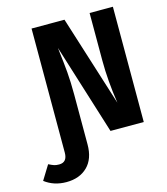

<svg xmlns="http://www.w3.org/2000/svg" viewBox="-240 -794 969 1115"><g transform="rotate(-15 245.0 -236.0)"><path d="M544 -693V0H344L174 -544Q176 -532 176 -524Q185 -452 190 -393.5Q195 -335 195 -259V41Q195 128 147.5 174.5Q100 221 21 221Q-54 221 -109 179L-56 93Q-36 103 -24 107Q-12 111 6 111Q55 111 55 53V-693H253L425 -148Q404 -286 404 -407V-693Z"/></g></svg>

Font: Fira Sans Condensed
Style: Bold
Weight: 700
Width: 3
Designer: bBox Type GmbH & Carrois Corporate GbR & Edenspiekermann AG
Foundry: bBox Type GmbH & Carrois Corporate GbR & Edenspiekermann AG
Version: Version 4.301